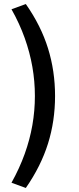

<svg xmlns="http://www.w3.org/2000/svg" viewBox="-20 -739 390 952"><path d="M108 193 37 167Q77 95 102.5 24Q128 -47 140.5 -118.5Q153 -190 153 -263Q153 -336 140.5 -407.5Q128 -479 102.5 -550.5Q77 -622 37 -693L108 -719Q183 -612 218 -499.5Q253 -387 253 -263Q253 -139 218 -27Q183 85 108 193Z"/></svg>

Font: Nunito Sans 7pt Medium
Style: Regular
Weight: 500
Designer: Vernon Adams
Foundry: Vernon Adams
Version: Version 3.101;gftools[0.9.27]